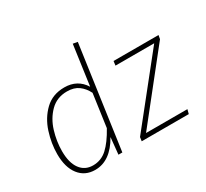

<svg xmlns="http://www.w3.org/2000/svg" viewBox="-149 -962 1278 1194"><g transform="rotate(-30 490.0 -365.0)"><path d="M524 -734 420 0H392L404 -120Q331 10 221 10Q148 10 106 -44Q64 -98 64 -193Q64 -269 89 -347Q114 -425 169 -478Q224 -531 309 -531Q403 -531 451 -454L491 -740ZM99 -194Q99 -111 132 -66Q165 -21 223 -21Q282 -21 325.5 -61Q369 -101 412 -179L445 -414Q425 -454 393 -477.5Q361 -501 311 -501Q238 -501 190 -453Q142 -405 120.5 -334.5Q99 -264 99 -194ZM975 -493 608 -31H905L897 0H559L563 -28L931 -489H653L657 -520H980Z"/></g></svg>

Font: FiraGO UltraLight
Style: Italic
Weight: 200
Italic angle: -8°
Designer: bBox Type GmbH
Foundry: bBox Type GmbH
Version: Version 1.001